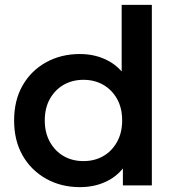

<svg xmlns="http://www.w3.org/2000/svg" viewBox="-20 -762 727 789"><path d="M308 7Q231 7 169.5 -27.5Q108 -62 73 -123Q38 -184 38 -267Q38 -350 73 -411Q108 -472 169.5 -506Q231 -540 308 -540Q375 -540 428 -510.5Q481 -481 512 -421Q543 -361 543 -267Q543 -174 513 -113.5Q483 -53 430 -23Q377 7 308 7ZM323 -100Q368 -100 403.5 -120Q439 -140 460.5 -178Q482 -216 482 -267Q482 -319 460.5 -356.5Q439 -394 403.5 -414Q368 -434 323 -434Q278 -434 242.5 -414Q207 -394 185.5 -356.5Q164 -319 164 -267Q164 -216 185.5 -178Q207 -140 242.5 -120Q278 -100 323 -100ZM485 0V-126L490 -268L480 -410V-742H604V0Z"/></svg>

Font: MOST Montserrat SemiBold
Style: Regular
Weight: 600
Designer: Julieta Ulanovsky
Foundry: Julieta Ulanovsky
Version: Version 8.000;March 11, 2024;FontCreator 15.0.0.2926 64-bit